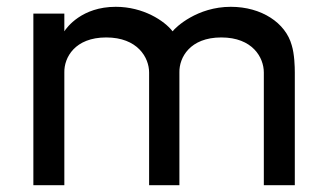

<svg xmlns="http://www.w3.org/2000/svg" viewBox="-20 -544 953 564"><path d="M169 0V-331C168 -375 200 -434 292 -434C384 -434 418 -375 418 -331V0H507V-331C506 -375 538 -434 630 -434C722 -434 755 -375 755 -331V0H846V-331C846 -348 845 -385 837 -411C819 -477 748 -524 658 -524C559 -524 496 -464 487 -452C463 -483 401 -524 320 -524C220 -524 176 -463 169 -452V-504H78V0Z"/></svg>

Font: Hibana SubMedium
Style: Regular
Weight: 500
Width: 6
Designer: pygmalion
Foundry: ybstudio
Version: Version 0.930;hotconv 1.0.109;makeotfexe 2.5.65596